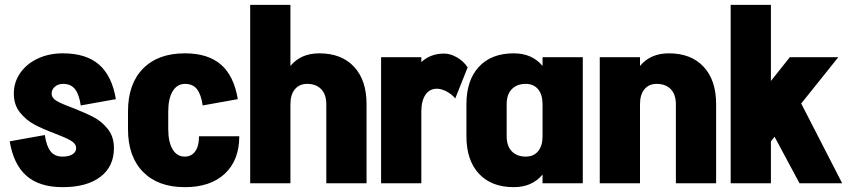

<svg xmlns="http://www.w3.org/2000/svg" viewBox="-20 -756 3499 792"><path d="M280 -311Q333 -290 366.5 -272.5Q400 -255 425 -223.5Q450 -192 450 -145Q450 -69 394 -26.5Q338 16 239 16H238Q143 16 89.5 -30.5Q36 -77 20 -173L165 -199Q171 -155 188 -132.5Q205 -110 238 -110Q264 -110 279 -119.5Q294 -129 294 -145Q294 -163 273 -175.5Q252 -188 207 -205Q156 -224 121.5 -242.5Q87 -261 62 -292.5Q37 -324 37 -370Q37 -417 63.5 -455Q90 -493 136 -514.5Q182 -536 239 -536H240Q335 -536 388.5 -489.5Q442 -443 458 -347L313 -321Q307 -365 290 -387.5Q273 -410 240 -410Q220 -410 206.5 -398.5Q193 -387 193 -370Q193 -352 213 -340Q233 -328 280 -311Z M967 -194Q967 -95 907.5 -39.5Q848 16 743 16H742Q632 16 570 -47Q508 -110 508 -223V-297Q508 -410 570 -473Q632 -536 742 -536H743Q838 -536 891.5 -489.5Q945 -443 961 -347L816 -321Q810 -365 793 -387.5Q776 -410 743 -410Q711 -410 692.5 -380Q674 -350 674 -296V-224Q674 -170 692 -140Q710 -110 742 -110Q770 -110 785.5 -132Q801 -154 801 -194Z M1492 0H1326V-326Q1326 -366 1305 -388Q1284 -410 1247 -410Q1215 -410 1196.5 -388Q1178 -366 1178 -326V0H1012V-736H1178V-484Q1221 -536 1297 -536Q1389 -536 1440.5 -480.5Q1492 -425 1492 -327Z M1909 -478 1858 -350Q1844 -367 1822.5 -378.5Q1801 -390 1782 -390Q1752 -390 1735 -365Q1718 -340 1718 -296V0H1552V-520H1718V-500Q1756 -535 1812 -535Q1838 -535 1865.5 -519Q1893 -503 1909 -478Z M2218 -520H2384V0H2218V-36Q2175 16 2099 16Q2007 16 1955.5 -39.5Q1904 -95 1904 -194V-326Q1904 -425 1955.5 -480.5Q2007 -536 2099 -536Q2175 -536 2218 -484ZM2218 -194V-326Q2218 -366 2199.5 -388Q2181 -410 2149 -410Q2112 -410 2091 -388Q2070 -366 2070 -326V-194Q2070 -154 2091 -132Q2112 -110 2149 -110Q2181 -110 2199.5 -132Q2218 -154 2218 -194Z M2934 0H2768V-326Q2768 -366 2747 -388Q2726 -410 2689 -410Q2657 -410 2638.5 -388Q2620 -366 2620 -326V0H2454V-520H2620V-484Q2663 -536 2739 -536Q2831 -536 2882.5 -480.5Q2934 -425 2934 -327Z M3454 0H3278L3175 -192L3160 -173V0H2994V-736H3160V-422L3238 -520H3438L3285 -329Z"/></svg>

Font: Akshar
Style: Bold
Weight: 700
Designer: Tall Chai
Foundry: Tall Chai
Version: Version 1.000